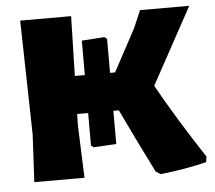

<svg xmlns="http://www.w3.org/2000/svg" viewBox="-49 -700 857 766"><g transform="rotate(-5 379.5 -317.5)"><path d="M59 0 69 -190 59 -647H263L257 -408H297V-546L388 -552L398 -544V-408H418L509 -577L539 -647H736L569 -341Q648 -200 752 -42L749 -20Q666 1 564 12L545 0Q481 -127 420 -256H398V-123L307 -118L297 -126V-256H253L252 -210L260 0Z"/></g></svg>

Font: Alegreya Sans SC Black
Style: Regular
Weight: 900
Designer: Juan Pablo del Peral
Foundry: Huerta Tipografica
Version: Version 2.007